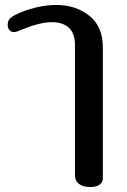

<svg xmlns="http://www.w3.org/2000/svg" viewBox="-20 -581 508 771"><path d="M281 122V-401Q281 -447 256.5 -469.5Q232 -492 189 -492Q142 -492 72 -464Q67 -462 55 -457Q43 -452 36 -452Q26 -452 18.5 -459.5Q11 -467 11 -482Q11 -497 19.5 -506Q28 -515 45 -523Q80 -540 122.5 -550.5Q165 -561 206 -561Q285 -561 339 -517.5Q393 -474 393 -391V135Q393 151 380 160.5Q367 170 343 170Q313 170 297 157.5Q281 145 281 122Z"/></svg>

Font: Maitree SemiBold
Style: Regular
Weight: 600
Designer: CadsonDemak Team
Foundry: CadsonDemak
Version: Version 1.001